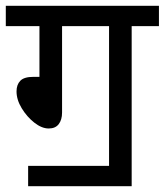

<svg xmlns="http://www.w3.org/2000/svg" viewBox="-20 -642 568 662"><path d="M77 -70H356V-552H194V-254Q194 -229 182.5 -214Q171 -199 148 -199Q124 -199 98.5 -219Q73 -239 55 -268.5Q37 -298 37 -327Q37 -350 50 -363.5Q63 -377 95 -377H116V-552H0V-622H528V-552H434V0H77Z"/></svg>

Font: Noto Sans SemiCondensed
Style: Regular
Weight: 400
Width: 4
Designer: Monotype Design Team
Foundry: Monotype Imaging Inc.
Version: Version 2.013; ttfautohint (v1.8.4.7-5d5b)